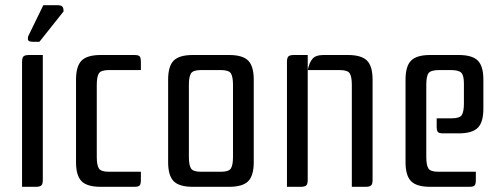

<svg xmlns="http://www.w3.org/2000/svg" viewBox="-20 -720 1933 740"><path d="M145 -508V-27Q145 -11 139.5 -5.5Q134 0 118 0H65V-481Q65 -497 70.5 -502.5Q76 -508 92 -508ZM132 -559H106Q88 -559 87.5 -568.5Q87 -578 90 -583L147 -700H200Q215 -700 220 -695Q225 -690 225 -676Z M498 -508Q514 -508 518.5 -502.5Q523 -497 523 -481V-450H400Q369 -450 361 -437Q353 -424 353 -393V-115Q353 -84 361 -71Q369 -58 400 -58H523V-27Q523 -11 518.5 -5.5Q514 0 498 0H368Q316 0 294.5 -21.5Q273 -43 273 -95V-413Q273 -465 294.5 -486.5Q316 -508 368 -508Z M628 -413Q628 -465 649.5 -486.5Q671 -508 723 -508H863Q915 -508 936.5 -486.5Q958 -465 958 -413V-95Q958 -43 936.5 -21.5Q915 0 863 0H723Q671 0 649.5 -21.5Q628 -43 628 -95ZM755 -450Q724 -450 716 -437Q708 -424 708 -393V-115Q708 -84 716 -71Q724 -58 755 -58H831Q862 -58 870 -71Q878 -84 878 -115V-393Q878 -424 870 -437Q862 -450 831 -450Z M1321 -508Q1373 -508 1394.5 -486.5Q1416 -465 1416 -413V-27Q1416 -11 1410.5 -5.5Q1405 0 1389 0H1336V-393Q1336 -424 1328 -437Q1320 -450 1289 -450H1166V-27Q1166 -11 1160.5 -5.5Q1155 0 1139 0H1086V-481Q1086 -497 1091.5 -502.5Q1097 -508 1113 -508H1166V-450Q1172 -479 1184.5 -493.5Q1197 -508 1226 -508Z M1814 -58V-27Q1814 -11 1809.5 -5.5Q1805 0 1789 0H1638Q1586 0 1564.5 -21.5Q1543 -43 1543 -95V-413Q1543 -465 1564.5 -486.5Q1586 -508 1638 -508H1748Q1800 -508 1821.5 -486.5Q1843 -465 1843 -413V-301Q1843 -249 1821.5 -227.5Q1800 -206 1748 -206H1688Q1672 -206 1667.5 -211.5Q1663 -217 1663 -233V-264H1721Q1752 -264 1760 -277Q1768 -290 1768 -321V-398Q1768 -429 1758 -439.5Q1748 -450 1717 -450H1674Q1641 -450 1632 -438.5Q1623 -427 1623 -393V-115Q1623 -84 1631 -71Q1639 -58 1670 -58Z"/></svg>

Font: Rationale
Style: Regular
Weight: 400
Designer: Cyreal (www.cyreal.org)
Foundry: Cyreal (www.cyreal.org)
Version: Version 1.011